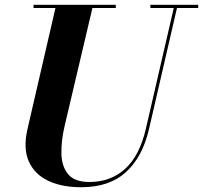

<svg xmlns="http://www.w3.org/2000/svg" viewBox="-20 -770 851 805"><path d="M120.5 -750H465.5V-736.5H367.5L250.5 -240Q236 -177.5 237.5 -124.5Q239 -71.5 266 -39.2Q293 -7 355 -7Q444 -7 504.8 -62.2Q565.5 -117.5 591.5 -230L708.5 -736.5H610.5V-750H811V-736.5H722L605 -230Q578 -112.5 508.5 -48.8Q439 15 320.5 15Q239 15 181.8 -12.2Q124.5 -39.5 100.5 -93.8Q76.5 -148 95.5 -230L212.5 -736.5H120.5Z"/></svg>

Font: Bodoni* 16pt
Style: Bold Italic
Weight: 700
Italic angle: -13°
Version: Version 2.3